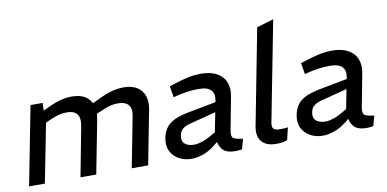

<svg xmlns="http://www.w3.org/2000/svg" viewBox="-73 -986 2438 1210"><g transform="rotate(-10 1146.0 -381.5)"><path d="M27 0 125 -503H203L199 -425L173 -441L233 -469Q273 -489 312.5 -500Q352 -511 388 -511Q444 -511 476.5 -489.5Q509 -468 521 -430Q533 -392 523 -341L457 0H356L417 -320Q426 -368 407 -393Q388 -418 340 -418Q316 -418 293.5 -412.5Q271 -407 245 -396L202 -377L128 0ZM684 0 747 -325Q756 -370 736 -394Q716 -418 668 -418Q644 -418 621.5 -412.5Q599 -407 574 -396L518 -373L499 -438L571 -473Q609 -491 647 -501Q685 -511 721 -511Q775 -511 808 -489.5Q841 -468 853 -431Q865 -394 856 -346L789 0Z M1389 3Q1378 5 1366.5 6Q1355 7 1347 7Q1287 7 1263 -23Q1239 -53 1240 -97L1236 -116L1278 -330Q1286 -371 1264 -395Q1242 -419 1185 -419Q1146 -419 1112 -414Q1078 -409 1049 -402L1022 -395L1010 -467L1038 -476Q1080 -490 1124.5 -500.5Q1169 -511 1217 -511Q1262 -511 1296 -498.5Q1330 -486 1351 -463Q1372 -440 1379 -407.5Q1386 -375 1378 -334L1338 -123Q1332 -89 1346 -78Q1360 -67 1407 -62ZM1066 7Q1023 7 987.5 -12Q952 -31 934 -67Q916 -103 926 -152Q933 -187 951 -213Q969 -239 1004.5 -256.5Q1040 -274 1099 -285L1297 -323L1285 -262L1099 -214Q1074 -208 1059 -199Q1044 -190 1036 -178.5Q1028 -167 1025 -150Q1018 -113 1039.5 -95.5Q1061 -78 1098 -78Q1120 -78 1149.5 -87.5Q1179 -97 1209 -115L1261 -146L1269 -91L1212 -46Q1177 -19 1139 -6Q1101 7 1066 7Z M1679 -4Q1661 2 1643.5 4.5Q1626 7 1610 7Q1564 7 1536.5 -10Q1509 -27 1500 -56.5Q1491 -86 1498 -123L1617 -738L1725 -770L1601 -132Q1595 -103 1606 -91.5Q1617 -80 1645 -80Q1659 -80 1671.5 -80.5Q1684 -81 1698 -83Z M2229 3Q2218 5 2206.5 6Q2195 7 2187 7Q2127 7 2103 -23Q2079 -53 2080 -97L2076 -116L2118 -330Q2126 -371 2104 -395Q2082 -419 2025 -419Q1986 -419 1952 -414Q1918 -409 1889 -402L1862 -395L1850 -467L1878 -476Q1920 -490 1964.5 -500.5Q2009 -511 2057 -511Q2102 -511 2136 -498.5Q2170 -486 2191 -463Q2212 -440 2219 -407.5Q2226 -375 2218 -334L2178 -123Q2172 -89 2186 -78Q2200 -67 2247 -62ZM1906 7Q1863 7 1827.5 -12Q1792 -31 1774 -67Q1756 -103 1766 -152Q1773 -187 1791 -213Q1809 -239 1844.5 -256.5Q1880 -274 1939 -285L2137 -323L2125 -262L1939 -214Q1914 -208 1899 -199Q1884 -190 1876 -178.5Q1868 -167 1865 -150Q1858 -113 1879.5 -95.5Q1901 -78 1938 -78Q1960 -78 1989.5 -87.5Q2019 -97 2049 -115L2101 -146L2109 -91L2052 -46Q2017 -19 1979 -6Q1941 7 1906 7Z"/></g></svg>

Font: REM
Style: Italic
Weight: 400
Italic angle: -11°
Designer: Octavio Pardo
Foundry: Ashler Design
Version: Version 1.005;gftools[0.9.28]